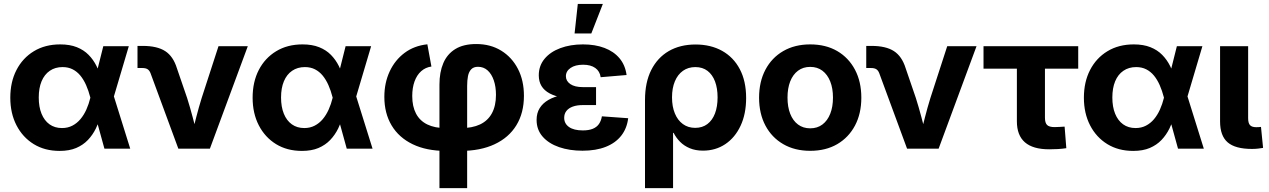

<svg xmlns="http://www.w3.org/2000/svg" viewBox="-20 -768 6556 992"><path d="M288.1 11.7Q211.4 11.7 154.3 -23.4Q97.2 -58.6 65.2 -120.6Q33.2 -182.6 33.2 -263.2Q33.2 -344.7 65.2 -406.5Q97.2 -468.3 155 -503.4Q212.9 -538.6 291 -538.6Q340.8 -538.6 377 -524.2Q413.1 -509.8 437.7 -484.6Q462.4 -459.5 478.5 -427.2Q494.6 -395 504.4 -359.4H540L566.9 -274.9L652.8 0H519.5L446.3 -265.6Q437.5 -299.8 424.8 -328.4Q412.1 -356.9 395 -377.7Q377.9 -398.4 355.2 -409.9Q332.5 -421.4 303.2 -421.4Q265.1 -421.4 237.3 -402.3Q209.5 -383.3 194.8 -348.1Q180.2 -313 180.2 -264.2Q180.2 -215.8 194.6 -180.4Q209 -145 235.8 -125.7Q262.7 -106.4 300.3 -106.4Q330.1 -106.4 353.8 -118.7Q377.4 -130.9 395.5 -152.3Q413.6 -173.8 426.3 -202.1Q439 -230.5 446.8 -262.7L513.7 -529.3H645.5L566.4 -262.7L539.1 -174.3H502.9Q491.7 -137.7 475.3 -104.2Q459 -70.8 434.1 -44.7Q409.2 -18.6 373.5 -3.4Q337.9 11.7 288.1 11.7Z M901.4 0 757.8 -389.6Q752.4 -403.8 742.7 -410.2Q732.9 -416.5 716.3 -416.5H690.4V-530.8H717.8Q792 -530.8 833.5 -503.9Q875 -477.1 894 -415.5L946.8 -261.7Q962.4 -212.4 975.3 -163.1Q988.3 -113.8 1001.5 -63H968.8Q981.4 -113.8 994.1 -163.3Q1006.8 -212.9 1022 -261.7L1108.9 -529.3H1260.3L1064.5 0Z M1540 11.7Q1463.4 11.7 1406.2 -23.4Q1349.1 -58.6 1317.1 -120.6Q1285.2 -182.6 1285.2 -263.2Q1285.2 -344.7 1317.1 -406.5Q1349.1 -468.3 1407 -503.4Q1464.8 -538.6 1543 -538.6Q1592.8 -538.6 1628.9 -524.2Q1665 -509.8 1689.7 -484.6Q1714.4 -459.5 1730.5 -427.2Q1746.6 -395 1756.3 -359.4H1792L1818.8 -274.9L1904.8 0H1771.5L1698.2 -265.6Q1689.5 -299.8 1676.8 -328.4Q1664.1 -356.9 1647 -377.7Q1629.9 -398.4 1607.2 -409.9Q1584.5 -421.4 1555.2 -421.4Q1517.1 -421.4 1489.3 -402.3Q1461.4 -383.3 1446.8 -348.1Q1432.1 -313 1432.1 -264.2Q1432.1 -215.8 1446.5 -180.4Q1460.9 -145 1487.8 -125.7Q1514.6 -106.4 1552.2 -106.4Q1582 -106.4 1605.7 -118.7Q1629.4 -130.9 1647.5 -152.3Q1665.5 -173.8 1678.2 -202.1Q1690.9 -230.5 1698.7 -262.7L1765.6 -529.3H1897.5L1818.4 -262.7L1791 -174.3H1754.9Q1743.7 -137.7 1727.3 -104.2Q1710.9 -70.8 1686 -44.7Q1661.1 -18.6 1625.5 -3.4Q1589.8 11.7 1540 11.7Z M2250.5 204.1V-331.5Q2250.5 -395 2270.5 -441.9Q2290.5 -488.8 2332.5 -514.6Q2374.5 -540.5 2440.4 -540.5Q2514.2 -540.5 2569.6 -506.3Q2625 -472.2 2656 -412.1Q2687 -352.1 2687 -272.9Q2687 -184.6 2647.9 -120.8Q2608.9 -57.1 2535.4 -22.7Q2461.9 11.7 2359.9 11.7H2284.2Q2183.6 11.7 2112.3 -22.7Q2041 -57.1 2003.4 -119.9Q1965.8 -182.6 1965.8 -267.6Q1965.8 -339.8 1993.2 -398.7Q2020.5 -457.5 2070.1 -494.6Q2119.6 -531.7 2188 -539.1L2209 -424.3Q2178.2 -419.9 2156 -400.1Q2133.8 -380.4 2121.8 -347.4Q2109.9 -314.5 2109.9 -271.5Q2109.9 -218.3 2129.4 -181.2Q2148.9 -144 2187.7 -125Q2226.6 -106 2284.2 -106H2359.9Q2419.9 -106 2460.4 -125.2Q2501 -144.5 2521.7 -183.1Q2542.5 -221.7 2542.5 -277.8Q2542.5 -320.3 2531.2 -353Q2520 -385.7 2499.3 -404.3Q2478.5 -422.9 2449.7 -422.9Q2426.8 -422.9 2414.6 -409.9Q2402.3 -397 2397.9 -374.8Q2393.6 -352.5 2393.6 -324.2V204.1Z M2989.3 10.7Q2922.4 10.7 2868.7 -7.8Q2814.9 -26.4 2783.7 -62Q2752.4 -97.7 2752.4 -148.4Q2752.4 -183.6 2768.3 -209.2Q2784.2 -234.9 2814 -252Q2843.8 -269 2884.8 -277.3Q2925.8 -285.6 2976.1 -285.6H3059.6V-225.1H2990.2Q2960.9 -225.1 2939.5 -217.3Q2918 -209.5 2906.5 -194.8Q2895 -180.2 2895 -159.2Q2895 -129.4 2919.9 -111.8Q2944.8 -94.2 2991.2 -94.2Q3022 -94.2 3042.5 -102.5Q3063 -110.8 3074.5 -127.2Q3085.9 -143.6 3089.8 -167L3225.6 -157.2Q3219.2 -104.5 3189.7 -66.9Q3160.2 -29.3 3109.6 -9.3Q3059.1 10.7 2989.3 10.7ZM2980.5 -256.3Q2928.2 -256.3 2887.9 -263.4Q2847.7 -270.5 2819.8 -285.4Q2792 -300.3 2777.8 -323.5Q2763.7 -346.7 2763.7 -378.9Q2763.7 -428.2 2793.5 -464.1Q2823.2 -500 2875 -519.3Q2926.8 -538.6 2992.2 -538.6Q3055.2 -538.6 3103.3 -520.3Q3151.4 -502 3180.9 -466.8Q3210.4 -431.6 3217.3 -380.4L3083.5 -369.1Q3079.1 -399.9 3055.7 -416.7Q3032.2 -433.6 2992.7 -433.6Q2952.1 -433.6 2928 -417Q2903.8 -400.4 2903.8 -374Q2903.8 -349.6 2926.5 -333.7Q2949.2 -317.9 2991.7 -317.9H3059.6V-256.3ZM2948.7 -595.2 2965.3 -747.6H3094.7L3035.2 -595.2Z M3312.5 204.1V-251Q3312.5 -342.3 3344.7 -406.2Q3377 -470.2 3435.5 -504.2Q3494.1 -538.1 3573.7 -538.1Q3651.9 -538.1 3710.7 -505.4Q3769.5 -472.7 3802.2 -410.9Q3835 -349.1 3835 -261.7Q3835 -179.7 3806.4 -118.4Q3777.8 -57.1 3727.5 -23.4Q3677.2 10.3 3612.3 10.3Q3573.2 10.3 3543.7 -2.2Q3514.2 -14.6 3493.7 -35.4Q3473.1 -56.2 3460.4 -81.5H3457.5V204.1ZM3571.8 -107.4Q3608.9 -107.4 3634.8 -127Q3660.6 -146.5 3674.1 -181.9Q3687.5 -217.3 3687.5 -265.1Q3687.5 -312 3674.3 -347.2Q3661.1 -382.3 3635.5 -401.9Q3609.9 -421.4 3572.8 -421.4Q3535.6 -421.4 3508.5 -402.1Q3481.4 -382.8 3466.8 -347.7Q3452.1 -312.5 3452.1 -265.1Q3452.1 -217.3 3466.8 -181.9Q3481.4 -146.5 3508.3 -127Q3535.2 -107.4 3571.8 -107.4Z M4166 11.2Q4086.4 11.2 4026.9 -23.2Q3967.3 -57.6 3934.6 -119.4Q3901.9 -181.2 3901.9 -263.2Q3901.9 -345.7 3934.6 -407.7Q3967.3 -469.7 4026.9 -504.2Q4086.4 -538.6 4166 -538.6Q4246.6 -538.6 4305.7 -504.2Q4364.7 -469.7 4397.5 -407.7Q4430.2 -345.7 4430.2 -263.2Q4430.2 -181.2 4397.5 -119.4Q4364.7 -57.6 4305.7 -23.2Q4246.6 11.2 4166 11.2ZM4166 -105Q4203.1 -105 4229.2 -124.8Q4255.4 -144.5 4269.5 -180.2Q4283.7 -215.8 4283.7 -263.7Q4283.7 -311.5 4269.5 -347.2Q4255.4 -382.8 4229.2 -402.6Q4203.1 -422.4 4166 -422.4Q4129.4 -422.4 4103 -402.6Q4076.7 -382.8 4062.7 -347.4Q4048.8 -312 4048.8 -263.7Q4048.8 -215.8 4062.7 -180.2Q4076.7 -144.5 4103 -124.8Q4129.4 -105 4166 -105Z M4666.5 0 4522.9 -389.6Q4517.6 -403.8 4507.8 -410.2Q4498 -416.5 4481.4 -416.5H4455.6V-530.8H4482.9Q4557.1 -530.8 4598.6 -503.9Q4640.1 -477.1 4659.2 -415.5L4711.9 -261.7Q4727.5 -212.4 4740.5 -163.1Q4753.4 -113.8 4766.6 -63H4733.9Q4746.6 -113.8 4759.3 -163.3Q4772 -212.9 4787.1 -261.7L4874 -529.3H5025.4L4829.6 0Z M5400.9 3.4Q5316.9 3.4 5275.4 -32.7Q5233.9 -68.8 5233.9 -141.1V-413.1H5061.5V-529.3H5550.8V-413.1H5378.9V-159.7Q5378.9 -133.3 5389.9 -122.3Q5400.9 -111.3 5428.7 -111.3Q5440.4 -111.3 5454.8 -112.3Q5469.2 -113.3 5480.5 -113.8L5489.3 -2.4Q5467.3 1 5445.1 2.2Q5422.9 3.4 5400.9 3.4Z M5835 11.7Q5758.3 11.7 5701.2 -23.4Q5644 -58.6 5612.1 -120.6Q5580.1 -182.6 5580.1 -263.2Q5580.1 -344.7 5612.1 -406.5Q5644 -468.3 5701.9 -503.4Q5759.8 -538.6 5837.9 -538.6Q5887.7 -538.6 5923.8 -524.2Q5960 -509.8 5984.6 -484.6Q6009.3 -459.5 6025.4 -427.2Q6041.5 -395 6051.3 -359.4H6086.9L6113.8 -274.9L6199.7 0H6066.4L5993.2 -265.6Q5984.4 -299.8 5971.7 -328.4Q5959 -356.9 5941.9 -377.7Q5924.8 -398.4 5902.1 -409.9Q5879.4 -421.4 5850.1 -421.4Q5812 -421.4 5784.2 -402.3Q5756.3 -383.3 5741.7 -348.1Q5727.1 -313 5727.1 -264.2Q5727.1 -215.8 5741.5 -180.4Q5755.9 -145 5782.7 -125.7Q5809.6 -106.4 5847.2 -106.4Q5877 -106.4 5900.6 -118.7Q5924.3 -130.9 5942.4 -152.3Q5960.4 -173.8 5973.1 -202.1Q5985.8 -230.5 5993.7 -262.7L6060.5 -529.3H6192.4L6113.3 -262.7L6085.9 -174.3H6049.8Q6038.6 -137.7 6022.2 -104.2Q6005.9 -70.8 5981 -44.7Q5956.1 -18.6 5920.4 -3.4Q5884.8 11.7 5835 11.7Z M6448.2 1.5Q6362.3 1.5 6323 -32.5Q6283.7 -66.4 6283.7 -140.6V-529.3H6428.7V-157.2Q6428.7 -132.3 6438.2 -121.6Q6447.8 -110.8 6470.7 -110.8Q6478.5 -110.8 6484.6 -111.3Q6490.7 -111.8 6495.1 -112.3L6505.9 -3.9Q6494.6 -2 6480 -0.2Q6465.3 1.5 6448.2 1.5Z"/></svg>

Font: Inter 24pt
Style: Bold
Weight: 700
Designer: Rasmus Andersson
Foundry: rsms
Version: Version 4.001;git-66647c0bb